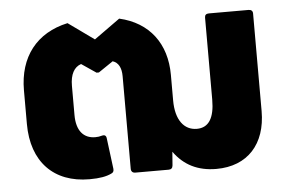

<svg xmlns="http://www.w3.org/2000/svg" viewBox="-46 -655 1099 733"><g transform="rotate(-5 503.5 -289.0)"><path d="M269 10C309 10 334 5 353 -4C361 -7 364 -13 363 -22L348 -140C347 -151 340 -154 332 -152C322 -149 314 -148 305 -148C260 -148 233 -179 233 -239V-351C233 -395 248 -422 275 -431L331 -393H340L396 -431C418 -424 429 -403 429 -371V-16C429 -6 435 0 445 0H573C583 0 588 -5 589 -15L593 -67C631 -14 684 13 755 13C875 13 946 -66 946 -192V-566C946 -576 940 -581 930 -581H778C767 -581 762 -576 762 -566V-252C762 -181 739 -146 694 -146C645 -146 613 -187 613 -262V-360C613 -480 549 -565 435 -591L336 -520L237 -591C117 -565 49 -478 49 -350V-221C49 -76 132 10 269 10Z"/></g></svg>

Font: LINE Seed Sans TH ExtraBold
Style: Regular
Weight: 800
Designer: Dalton Maag Ltd | Thai characters by Cadson Demak Co.,Ltd.
Foundry: Dalton Maag Ltd
Version: Version 1.003